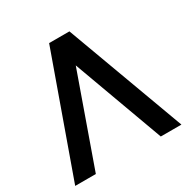

<svg xmlns="http://www.w3.org/2000/svg" viewBox="-159 -842 963 983"><g transform="rotate(-30 322.5 -350.0)"><path d="M379 -700H259L9 0H131L320 -533L515 0H637Z"/></g></svg>

Font: Unageo
Style: SemiBold
Weight: 600
Designer: Richard Sepsi
Foundry: Richard Sepsi
Version: Version 2.000